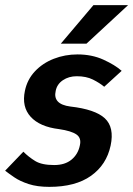

<svg xmlns="http://www.w3.org/2000/svg" viewBox="-36 -720 519 748"><path d="M-16 -55 55 -129Q76 -108 101.5 -92.5Q127 -77 175 -77Q217 -77 242.5 -98Q268 -119 275 -153Q282 -182 262 -196Q242 -210 194 -217Q119 -226 83.5 -265Q48 -304 61 -366Q70 -410 100 -442Q130 -474 173.5 -491Q217 -508 266 -508Q322 -508 367 -487.5Q412 -467 438 -444L370 -382Q352 -397 326 -410Q300 -423 263 -423Q232 -423 209 -407.5Q186 -392 181 -366Q169 -314 238 -305Q335 -294 372.5 -259Q410 -224 395 -153Q379 -78 318.5 -35Q258 8 156 8Q109 8 75.5 -3Q42 -14 20 -29Q-2 -44 -16 -55ZM463 -700 301 -550H201L328 -700Z"/></svg>

Font: Epunda Sans SemiBold
Style: Italic
Weight: 600
Italic angle: -12.0243°
Designer: Simon Atzbach
Foundry: typofactur
Version: Version 2.204; ttfautohint (v1.8.4.7-5d5b)